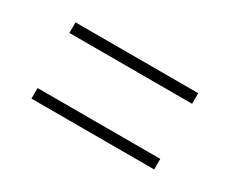

<svg xmlns="http://www.w3.org/2000/svg" viewBox="-52 -571 621 519"><g transform="rotate(30 258.0 -312.0)"><path d="M450 -193H67V-226H450ZM450 -398H67V-431H450Z"/></g></svg>

Font: Anek Devanagari ExtraLight
Style: Regular
Weight: 250
Designer: Kailash Malviya (Devanagari) & Yesha Goshar (Latin)
Foundry: Ek Type
Version: Version 1.003